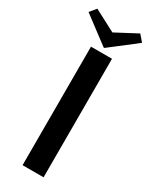

<svg xmlns="http://www.w3.org/2000/svg" viewBox="-250 -880 730 926"><g transform="rotate(30 115.0 -417.0)"><path d="M264 -799 119 -687H115L-34 -799L-5 -834L115 -771L234 -834ZM177 0H60V-660H177Z"/></g></svg>

Font: Sansita
Style: Regular
Weight: 400
Designer: Pablo Cosgaya
Foundry: Omnibus-Type
Version: Version 1.006;hotconv 1.0.109;makeotfexe 2.5.65596